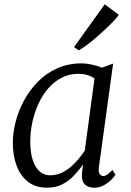

<svg xmlns="http://www.w3.org/2000/svg" viewBox="-20 -861 606 891"><path d="M439 -86Q435.5 -61.5 443 -52.8Q450.5 -44 458 -44Q468 -44 478 -51.2Q488 -58.5 502 -72L516 -50Q512.5 -44 499 -29.5Q485.5 -15 464.2 -2.5Q443 10 417 10Q390 10 374 -5Q358 -20 360 -56L365.5 -97.5Q347 -72 324 -47.2Q301 -22.5 270.2 -6.2Q239.5 10 198.5 10Q145.5 10 110.2 -17.2Q75 -44.5 57.2 -91.8Q39.5 -139 39.5 -199.5Q39.5 -245.5 52.8 -296.5Q66 -347.5 92 -395.5Q118 -443.5 156.5 -482.5Q195 -521.5 246 -544.2Q297 -567 360 -567Q380.5 -567 406.5 -561.2Q432.5 -555.5 453.5 -547L505 -566ZM418.5 -496.5Q403 -508 384 -513.2Q365 -518.5 344 -518.5Q301 -518.5 265.8 -500.2Q230.5 -482 203.5 -450.5Q176.5 -419 158 -378.5Q139.5 -338 130 -293.2Q120.5 -248.5 120.5 -204.5Q120.5 -152.5 132.2 -117.5Q144 -82.5 164.5 -65Q185 -47.5 211.5 -47.5Q240.5 -47.5 265 -58.8Q289.5 -70 309.8 -87.8Q330 -105.5 346 -125.2Q362 -145 373.5 -162.5ZM323.5 -642.5 466 -841 531 -792.5Q525.5 -783 510.2 -766.5Q495 -750 474 -730Q453 -710 430 -690Q407 -670 385 -653.5Q363 -637 345.5 -627.5Z"/></svg>

Font: Merriweather 20pt Light
Style: Italic
Weight: 300
Italic angle: -7.8°
Version: Version 2.101